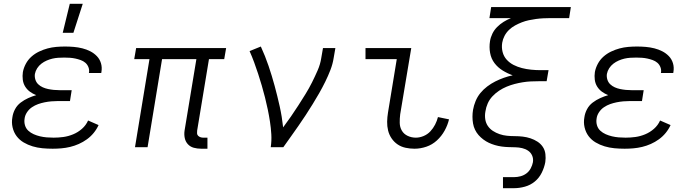

<svg xmlns="http://www.w3.org/2000/svg" viewBox="-20 -772 3640 1007"><path d="M256 8Q229 8 202.5 5.5Q176 3 151 -4.5Q126 -12 104 -25Q82 -38 67 -58Q52 -78 46 -104Q40 -130 45 -157Q48 -179 59 -199.5Q70 -220 88.5 -234Q107 -248 128 -257.5Q149 -267 170 -273Q152 -280 137 -291Q122 -302 112 -318Q102 -334 99.5 -354Q97 -374 100 -394Q104 -416 115.5 -437.5Q127 -459 145 -475Q163 -491 185 -501.5Q207 -512 229.5 -518Q252 -524 275 -526Q298 -528 321 -528Q344 -528 367 -526Q390 -524 412 -518.5Q434 -513 453.5 -503Q473 -493 488 -477.5Q503 -462 509.5 -440.5Q516 -419 512 -395L511 -389H446L447 -392Q449 -407 443.5 -420.5Q438 -434 427.5 -443Q417 -452 403 -457Q389 -462 375 -465Q361 -468 346.5 -469Q332 -470 317 -470Q301 -470 285.5 -469Q270 -468 255 -464.5Q240 -461 225 -454.5Q210 -448 197 -438Q184 -428 175 -414Q166 -400 163 -384Q161 -369 165.5 -354.5Q170 -340 180.5 -330Q191 -320 204.5 -314Q218 -308 232.5 -305Q247 -302 262 -300.5Q277 -299 293 -299H356L347 -242H284Q267 -242 249.5 -240.5Q232 -239 214.5 -235.5Q197 -232 180 -226Q163 -220 147.5 -209.5Q132 -199 121.5 -183Q111 -167 109 -150Q106 -132 111 -115Q116 -98 128.5 -86.5Q141 -75 157 -68Q173 -61 190 -57Q207 -53 225 -51.5Q243 -50 261 -50Q287 -50 312.5 -53.5Q338 -57 363.5 -67.5Q389 -78 410 -96.5Q431 -115 442 -140L497 -116Q487 -94 471.5 -75Q456 -56 436 -41.5Q416 -27 393.5 -17Q371 -7 348 -1.5Q325 4 302 6Q279 8 256 8ZM309 -600 346 -752H414L365 -600Z M1068 8H1035Q1015 8 996.5 3Q978 -2 965.5 -15.5Q953 -29 949 -48Q945 -67 948 -87L1010 -462H830L754 0H688L764 -462H684L694 -520H1166L1156 -462H1076L1014 -87Q1013 -80 1013.5 -72.5Q1014 -65 1019 -60Q1024 -55 1031 -52.5Q1038 -50 1045 -50H1068Z M1400 0Q1405 -34 1403 -67.5Q1401 -101 1396 -133.5Q1391 -166 1384.5 -197.5Q1378 -229 1370 -260.5Q1362 -292 1353 -323Q1344 -354 1334 -384.5Q1324 -415 1313 -445Q1302 -475 1289 -504L1348 -528Q1371 -478 1388.5 -426.5Q1406 -375 1420.5 -321.5Q1435 -268 1447 -214Q1459 -160 1465 -104Q1486 -132 1506 -161Q1526 -190 1545 -219.5Q1564 -249 1582.5 -279Q1601 -309 1616.5 -340Q1632 -371 1646 -403Q1660 -435 1665 -468L1674 -520H1739L1730 -468Q1725 -436 1713 -405Q1701 -374 1686 -343.5Q1671 -313 1654.5 -284Q1638 -255 1620 -226Q1602 -197 1583.5 -168.5Q1565 -140 1545 -111.5Q1525 -83 1505.5 -55.5Q1486 -28 1466 0Z M2154 8Q2130 8 2107 3Q2084 -2 2065.5 -14.5Q2047 -27 2034 -46Q2021 -65 2015.5 -87.5Q2010 -110 2010.5 -134Q2011 -158 2015 -182L2061 -462H1897V-520H2137L2079 -173Q2076 -150 2076.5 -127.5Q2077 -105 2087.5 -87Q2098 -69 2118 -59.5Q2138 -50 2161 -50Q2181 -50 2201.5 -58.5Q2222 -67 2237 -83Q2252 -99 2262 -118.5Q2272 -138 2277 -158L2335 -146Q2328 -116 2312 -87Q2296 -58 2271.5 -35.5Q2247 -13 2216 -2.5Q2185 8 2154 8Z M2618 215V157H2677Q2693 157 2710 152.5Q2727 148 2741 137.5Q2755 127 2763.5 111Q2772 95 2775 79Q2778 60 2771 44Q2764 28 2750 18.5Q2736 9 2719 5Q2702 1 2683.5 0.5Q2665 0 2647 -0.5Q2629 -1 2611 -3.5Q2593 -6 2576 -11Q2559 -16 2544 -23Q2529 -30 2515 -40.5Q2501 -51 2490 -63.5Q2479 -76 2471.5 -91.5Q2464 -107 2461 -124.5Q2458 -142 2458 -160Q2458 -178 2461 -196Q2465 -219 2474.5 -242Q2484 -265 2499.5 -284Q2515 -303 2535.5 -318.5Q2556 -334 2578 -345Q2600 -356 2622.5 -364Q2645 -372 2669 -377Q2641 -387 2616 -402.5Q2591 -418 2573.5 -441Q2556 -464 2550.5 -494.5Q2545 -525 2550 -556Q2553 -576 2562.5 -595.5Q2572 -615 2587.5 -630.5Q2603 -646 2621.5 -657.5Q2640 -669 2660 -677H2547L2556 -735H2974L2965 -677H2866Q2848 -677 2829 -676Q2810 -675 2791.5 -672.5Q2773 -670 2754 -666Q2735 -662 2717 -655Q2699 -648 2681.5 -638.5Q2664 -629 2649.5 -615Q2635 -601 2626 -583.5Q2617 -566 2614 -548Q2610 -523 2616 -499.5Q2622 -476 2637.5 -459Q2653 -442 2673.5 -431.5Q2694 -421 2717.5 -415Q2741 -409 2766 -406.5Q2791 -404 2816 -404H2857L2847 -346H2806Q2785 -346 2764 -345Q2743 -344 2721.5 -340.5Q2700 -337 2679 -331.5Q2658 -326 2637.5 -317.5Q2617 -309 2598 -296.5Q2579 -284 2563 -267Q2547 -250 2538 -229.5Q2529 -209 2526 -188Q2522 -167 2525 -147Q2528 -127 2538.5 -111.5Q2549 -96 2565 -85.5Q2581 -75 2600 -68.5Q2619 -62 2639 -60Q2659 -58 2679 -58Q2701 -58 2722 -55.5Q2743 -53 2762.5 -46.5Q2782 -40 2799 -29Q2816 -18 2827 -1.5Q2838 15 2840.5 36Q2843 57 2840 78Q2835 106 2821.5 133.5Q2808 161 2785 180Q2762 199 2733 207Q2704 215 2676 215Z M3256 8Q3229 8 3202.5 5.5Q3176 3 3151 -4.5Q3126 -12 3104 -25Q3082 -38 3067 -58Q3052 -78 3046 -104Q3040 -130 3045 -157Q3048 -179 3059 -199.5Q3070 -220 3088.5 -234Q3107 -248 3128 -257.5Q3149 -267 3170 -273Q3152 -280 3137 -291Q3122 -302 3112 -318Q3102 -334 3099.5 -354Q3097 -374 3100 -394Q3104 -416 3115.5 -437.5Q3127 -459 3145 -475Q3163 -491 3185 -501.5Q3207 -512 3229.5 -518Q3252 -524 3275 -526Q3298 -528 3321 -528Q3344 -528 3367 -526Q3390 -524 3412 -518.5Q3434 -513 3453.5 -503Q3473 -493 3488 -477.5Q3503 -462 3509.5 -440.5Q3516 -419 3512 -395L3511 -389H3446L3447 -392Q3449 -407 3443.5 -420.5Q3438 -434 3427.5 -443Q3417 -452 3403 -457Q3389 -462 3375 -465Q3361 -468 3346.5 -469Q3332 -470 3317 -470Q3301 -470 3285.5 -469Q3270 -468 3255 -464.5Q3240 -461 3225 -454.5Q3210 -448 3197 -438Q3184 -428 3175 -414Q3166 -400 3163 -384Q3161 -369 3165.5 -354.5Q3170 -340 3180.5 -330Q3191 -320 3204.5 -314Q3218 -308 3232.5 -305Q3247 -302 3262 -300.5Q3277 -299 3293 -299H3356L3347 -242H3284Q3267 -242 3249.5 -240.5Q3232 -239 3214.5 -235.5Q3197 -232 3180 -226Q3163 -220 3147.5 -209.5Q3132 -199 3121.5 -183Q3111 -167 3109 -150Q3106 -132 3111 -115Q3116 -98 3128.5 -86.5Q3141 -75 3157 -68Q3173 -61 3190 -57Q3207 -53 3225 -51.5Q3243 -50 3261 -50Q3287 -50 3312.5 -53.5Q3338 -57 3363.5 -67.5Q3389 -78 3410 -96.5Q3431 -115 3442 -140L3497 -116Q3487 -94 3471.5 -75Q3456 -56 3436 -41.5Q3416 -27 3393.5 -17Q3371 -7 3348 -1.5Q3325 4 3302 6Q3279 8 3256 8Z"/></svg>

Font: Iosevka Light Extended
Style: Italic
Weight: 300
Width: 7
Italic angle: -9°
Monospace: yes
Designer: Belleve Invis
Foundry: Belleve Invis
Version: Version 32.5.0; ttfautohint (v1.8.4)